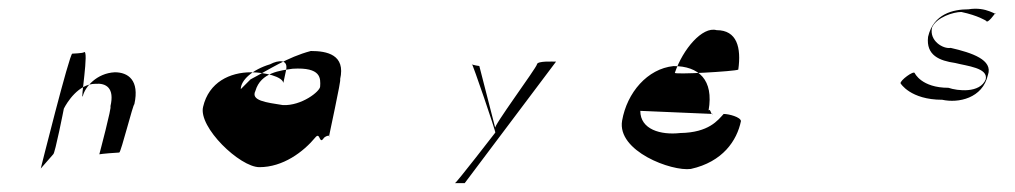

<svg xmlns="http://www.w3.org/2000/svg" viewBox="-20 -419 2290 433"><path d="M72 -39 100 -71C104 -72 124 -174 124 -174C131 -188 157 -230 195 -230C219 -232 239 -221 229 -179C233 -180 204 -71 204 -71C208 -72 243 -75 249 -75C253 -76 280 -184 283 -184C295 -238 269 -256 239 -256C198 -254 172 -223 167 -203C160 -184 182 -312 169 -301C167 -299 144 -298 143 -298C137 -299 70 -32 72 -39Z M438 -178C427 -132 521 -42 565 -42C618 -42 664 -76 692 -110C702 -121 700 -94 709 -106C712 -112 726 -116 722 -110C720 -105 751 -244 747 -240C760 -296 717 -304 681 -304C628 -290 587 -262 545 -240L523 -218C523 -238 549 -262 589 -274C608 -284 631 -286 625 -260L619 -232C617 -246 578 -256 546 -256C499 -256 451 -234 438 -178ZM556 -214C568 -256 613 -260 640 -264C705 -268 703 -242 702 -224C702 -213 660 -180 618 -182C580 -188 545 -192 556 -214Z M1044 -275C1045 -278 1099 -120 1097 -120C1097 -120 1009 -6 1006 -6C1006 -6 1030 -6 1028 -6L1234 -280C1227 -280 1192 -282 1191 -274C1190 -266 1089 -130 1097 -130L1061 -270C1064 -270 1043 -272 1044 -275Z M1383 -147C1371 -78 1495 -32 1538 -38C1610 -54 1642 -102 1651 -146C1650 -155 1624 -162 1612 -162C1599 -148 1579 -120 1514 -119C1470 -114 1424 -127 1424 -169L1588 -162C1583 -158 1583 -175 1578 -170C1590 -239 1556 -270 1499 -270C1440 -264 1394 -210 1383 -147ZM1502 -255C1520 -308 1564 -360 1596 -351C1642 -351 1652 -312 1645 -262C1638 -258 1496 -250 1502 -255Z M2011 -231C2011 -231 2033 -194 2105 -194C2141 -186 2196 -197 2208 -250C2220 -284 2172 -300 2124 -311C2107 -308 2075 -327 2082 -357C2092 -380 2130 -392 2148 -392C2186 -384 2204 -372 2204 -372C2207 -364 2225 -390 2225 -390C2228 -382 2206 -405 2164 -398C2130 -398 2085 -388 2073 -336C2068 -294 2099 -282 2134 -277C2161 -270 2209 -266 2203 -240C2190 -208 2139 -214 2119 -221C2058 -221 2043 -254 2043 -254C2041 -261 2009 -237 2011 -231Z"/></svg>

Font: pokerface
Style: oblique
Weight: 400
Version: Version 1